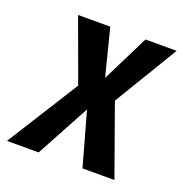

<svg xmlns="http://www.w3.org/2000/svg" viewBox="-143 -620 680 712"><g transform="rotate(20 197.5 -264.5)"><path d="M436 -529 284 -277 383 0H257L198 -211L84 0H-41L137 -283L47 -529H174L221 -344L313 -529Z"/></g></svg>

Font: Fira Sans Extra Condensed Medium
Style: Italic
Weight: 500
Width: 3
Italic angle: -8°
Designer: Carrois Corporate & Edenspiekermann AG
Foundry: Carrois Corporate GbR & Edenspiekermann AG
Version: Version 4.203